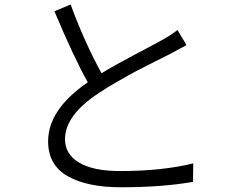

<svg xmlns="http://www.w3.org/2000/svg" viewBox="-20 -792 1040 832"><path d="M749 -662.1 788.1 -596.7Q721.7 -560.5 715.8 -557.6Q708 -553.7 655.3 -527.3Q602.5 -501 571.3 -484.4Q540 -467.8 492.2 -440.4Q444.3 -413.1 411.1 -390.6Q261.7 -293.9 261.7 -188.5Q261.7 -124 322.8 -87.4Q383.8 -50.8 501 -50.8Q682.6 -50.8 817.4 -84L816.4 -3.9Q682.6 19.5 503.9 19.5Q357.4 19.5 272.9 -28.8Q188.5 -77.1 188.5 -179.7Q188.5 -317.4 360.4 -435.5Q300.8 -541 215.8 -743.2L286.1 -772.5Q344.7 -612.3 419.9 -474.6Q473.6 -507.8 568.4 -557.6Q663.1 -607.4 681.6 -618.2Q725.6 -642.6 749 -662.1Z"/></svg>

Font: Gen Shin Gothic Normal
Style: Regular
Weight: 300
Designer: [Source Han Sans]
Ryoko NISHIZUKA  (kana & ideographs); Paul D. Hunt (Latin, Greek & Cyrillic); Wenlong ZHANG  (bopomofo
Version: Version 1.002.20150607